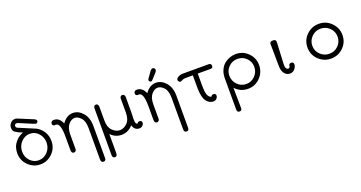

<svg xmlns="http://www.w3.org/2000/svg" viewBox="-43 -1332 4286 2281"><g transform="rotate(-20 2099.5 -192.0)"><path d="M45.9 -214.8Q45.9 -252 56.9 -288.1Q67.9 -324.2 103.5 -363.5Q139.2 -402.8 193.8 -423.8Q157.7 -438 145.8 -443.6Q133.8 -449.2 113.3 -461.7Q92.8 -474.1 85.9 -488.5Q79.1 -502.9 79.1 -523.9Q79.1 -556.2 101.6 -582Q124 -607.9 159.2 -607.9H164.1Q173.8 -607.9 198.5 -597.9Q223.1 -587.9 374 -524.9Q401.9 -512.7 401.9 -496.1Q401.9 -486.3 394.5 -477.8Q387.2 -469.2 376 -469.2Q369.1 -469.2 330.1 -485.1Q291 -501 241.5 -522.5Q191.9 -543.9 172.9 -550.8Q168.9 -552.7 160.2 -553.2Q147.9 -553.2 140.4 -545.7Q132.8 -538.1 132.8 -524.9Q132.8 -505.9 157.2 -497.1Q359.4 -412.1 365.2 -409.2Q413.1 -383.3 445.6 -332Q478 -280.8 478 -214.8Q478 -122.1 413.6 -59.1Q349.1 3.9 262 3.9Q174.8 3.9 110.4 -59.1Q45.9 -122.1 45.9 -214.8ZM106.9 -212.9Q106.9 -143.1 151.9 -95.9Q196.8 -48.8 259.8 -48.8Q323.7 -48.8 370.4 -97.9Q417 -147 417 -217.8Q417 -282.7 373.5 -332.3Q330.1 -381.8 264.2 -381.8Q201.2 -381.8 154.1 -332.8Q106.9 -283.7 106.9 -212.9Z M549.8 -404.8Q549.8 -417 558.8 -428Q567.9 -439 588.9 -439Q657.7 -439 691.9 -356.9Q749 -439 829.1 -439Q898.9 -439 952.9 -377Q1006.8 -314.9 1006.8 -209V189.9Q1006.8 201.2 1005.9 206.1Q1001 230 976.1 230Q945.3 230 944.8 191.9V-205.1Q944.8 -294.9 907 -335.9Q869.1 -377 829.1 -377Q787.1 -377 750.5 -334Q713.9 -291 713.9 -206.1V-27.8Q714.8 -10.7 705.3 -1.5Q695.8 7.8 683.1 7.8Q652.3 7.8 651.9 -35.2V-208Q651.9 -377 592.8 -377Q589.8 -377 586.9 -376.5Q584 -376 582 -376L580.1 -375Q567.9 -375 558.8 -383.3Q549.8 -391.6 549.8 -404.8Z M1090.8 187V-399.9Q1090.8 -439 1121.6 -439Q1127.4 -439 1133.1 -437Q1138.7 -435.1 1145.3 -425.5Q1151.9 -416 1151.9 -400.9V-224.1Q1151.9 -140.1 1195.3 -97.7Q1238.8 -55.2 1287.6 -55.2Q1337.4 -55.2 1380.6 -97.7Q1423.8 -140.1 1423.8 -227.1V-403.8Q1423.8 -418 1430.4 -426.5Q1437 -435.1 1442.9 -437Q1448.7 -439 1454.6 -439Q1468.8 -439 1477.3 -429Q1485.8 -418.9 1485.8 -403.8V-206.1Q1485.8 -192.9 1484.4 -166.5Q1482.9 -140.1 1482.9 -127Q1482.9 -86.9 1489.3 -73Q1495.6 -59.1 1509.8 -56.2Q1517.6 -76.2 1541 -76.2Q1553.2 -76.2 1561.5 -69.1Q1569.8 -62 1569.8 -48.8Q1569.8 -30.8 1554.9 -13.4Q1540 3.9 1511.7 3.9Q1450.7 3.9 1431.6 -64Q1371.6 3.9 1287.6 3.9Q1208.5 3.9 1151.9 -56.2V186Q1151.9 226.1 1121.6 226.1Q1090.8 226.1 1090.8 187Z M1599.6 -404.8Q1599.6 -417 1608.6 -428Q1617.7 -439 1638.7 -439Q1707.5 -439 1741.7 -356.9Q1798.8 -439 1878.9 -439Q1948.7 -439 2002.7 -377Q2056.6 -314.9 2056.6 -209V189.9Q2056.6 201.2 2055.7 206.1Q2050.8 230 2025.9 230Q1995.1 230 1994.6 191.9V-205.1Q1994.6 -294.9 1956.8 -335.9Q1918.9 -377 1878.9 -377Q1836.9 -377 1800.3 -334Q1763.7 -291 1763.7 -206.1V-27.8Q1764.6 -10.7 1755.1 -1.5Q1745.6 7.8 1732.9 7.8Q1702.1 7.8 1701.7 -35.2V-208Q1701.7 -377 1642.6 -377Q1639.6 -377 1636.7 -376.5Q1633.8 -376 1631.8 -376L1629.9 -375Q1617.7 -375 1608.6 -383.3Q1599.6 -391.6 1599.6 -404.8ZM1807.6 -497.1Q1807.6 -503.9 1814.2 -514.4Q1820.8 -524.9 1867.7 -590.8Q1884.8 -613.8 1900.9 -613.8Q1913.1 -613.8 1921.9 -605.5Q1930.7 -597.2 1930.7 -584Q1930.7 -571.8 1918.9 -558.1Q1849.1 -479 1843.8 -476.1Q1839.8 -473.1 1831.5 -473.1Q1821.8 -473.1 1814.7 -480.2Q1807.6 -487.3 1807.6 -497.1Z M2131.8 -381.8Q2131.8 -399.9 2157.7 -415.5Q2183.6 -431.2 2225.6 -431.2H2544.4Q2576.7 -431.2 2576.7 -399.9Q2576.7 -371.1 2547.9 -371.1H2384.8V-230Q2384.8 -134.8 2399.7 -98.9Q2414.6 -63 2444.8 -57.1Q2451.7 -78.1 2475.6 -78.1Q2487.8 -78.1 2496.6 -71Q2505.4 -64 2505.4 -50.8Q2505.4 -30.8 2490 -13.4Q2474.6 3.9 2446.8 3.9Q2398.9 3.9 2362.3 -41.5Q2325.7 -86.9 2322.8 -203.1V-371.1H2227.5Q2204.6 -371.1 2186.5 -361.1Q2168.5 -351.1 2160.6 -351.1Q2148.4 -351.1 2140.1 -360.4Q2131.8 -369.6 2131.8 -381.8Z M2667.5 187V-207Q2667.5 -265.1 2688 -311Q2708.5 -356.9 2741.5 -383.1Q2774.4 -409.2 2811.5 -422.1Q2848.6 -435.1 2886.7 -435.1Q2978.5 -435.1 3041.5 -371.1Q3104.5 -307.1 3104.5 -217.8Q3104.5 -126 3040.5 -61Q2976.6 3.9 2886.7 3.9Q2790.5 3.9 2725.6 -67.9L2728.5 189.9Q2728.5 222.2 2700.7 222.2H2697.8Q2667.5 222.2 2667.5 187ZM2728.5 -219.2Q2728.5 -151.4 2774.9 -104.2Q2821.3 -57.1 2886.7 -57.1Q2950.7 -57.1 2997.1 -104Q3043.5 -150.9 3043.5 -219.2Q3043.5 -282.2 2998 -328.1Q2952.6 -374 2886.7 -374Q2819.8 -374 2774.2 -328.1Q2728.5 -282.2 2728.5 -219.2Z M3317.4 -394Q3317.4 -407.2 3317.9 -413.6Q3318.4 -419.9 3325.4 -427.5Q3332.5 -435.1 3346.2 -435.1H3365.2Q3395 -435.1 3395.5 -403.8V-398.9L3382.3 -129.9V-113.8Q3382.3 -85 3392.3 -71.5Q3402.3 -58.1 3414.6 -58.1Q3433.6 -58.1 3439.5 -80.1V-84Q3440.4 -86.9 3440.9 -89.4Q3441.4 -91.8 3442.4 -95.5Q3443.4 -99.1 3445.3 -102.1Q3447.3 -105 3450.9 -107.4Q3454.6 -109.9 3459.5 -111.3Q3464.4 -112.8 3470.2 -112.8Q3501 -112.8 3501.5 -84Q3501.5 -53.2 3478 -24.7Q3454.6 3.9 3416.5 3.9Q3375.5 3.9 3348.4 -30Q3321.3 -64 3320.3 -126L3319.3 -226.1V-242.2Q3317.4 -295.9 3317.4 -394Z M3936.5 -435.1Q4029.3 -435.1 4093.3 -369.6Q4157.2 -304.2 4157.2 -214.8Q4157.2 -122.1 4091.8 -59.1Q4026.4 3.9 3936.3 3.9Q3846.2 3.9 3780.8 -59.1Q3715.3 -122.1 3715.3 -215.1Q3715.3 -308.1 3780.8 -371.6Q3846.2 -435.1 3936.5 -435.1ZM3776.4 -214.8Q3776.4 -147 3824.5 -102.1Q3872.6 -57.1 3936.5 -57.1Q4004.4 -57.1 4050.3 -104Q4096.2 -150.9 4096.2 -214.8Q4096.2 -282.7 4048.3 -328.4Q4000.5 -374 3936.5 -374Q3868.7 -374 3822.5 -326.4Q3776.4 -278.8 3776.4 -214.8Z"/></g></svg>

Font: CMU Typewriter Text
Style: Light
Weight: 200
Version: Version 0.7.0